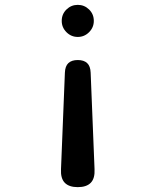

<svg xmlns="http://www.w3.org/2000/svg" viewBox="-20 -581 640 790"><path d="M247 -282Q248 -309 261.5 -321.5Q275 -334 300 -334Q325 -334 338.5 -321.5Q352 -309 353 -282L369 115Q371 153 353.5 171Q336 189 300 189Q264 189 246.5 171Q229 153 231 115ZM234 -495Q234 -523 253.5 -542Q273 -561 300 -561Q327 -561 346.5 -542Q366 -523 366 -495Q366 -468 346.5 -448.5Q327 -429 300 -429Q273 -429 253.5 -448.5Q234 -468 234 -495Z"/></svg>

Font: Maple Mono NL Medium
Style: Regular
Weight: 500
Monospace: yes
Designer: subframe7536
Version: Version 7.000